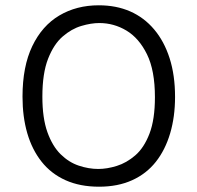

<svg xmlns="http://www.w3.org/2000/svg" viewBox="-20 -692 745 725"><path d="M354 13Q282 13 227.5 -11.5Q173 -36 137 -81.5Q101 -127 83 -189Q65 -251 65 -327Q65 -441 102 -518Q139 -595 204 -633.5Q269 -672 353 -672Q419 -672 471.5 -649Q524 -626 562 -581Q600 -536 620.5 -472Q641 -408 641 -326Q641 -251 622.5 -188.5Q604 -126 568.5 -81Q533 -36 479 -11.5Q425 13 354 13ZM351 -54Q384 -54 421 -65.5Q458 -77 491 -105.5Q524 -134 544.5 -187.5Q565 -241 565 -325Q565 -426 535 -487Q505 -548 457.5 -576.5Q410 -605 355 -605Q324 -605 287 -594Q250 -583 216.5 -554Q183 -525 161.5 -470Q140 -415 140 -327Q140 -246 159 -193Q178 -140 209 -109.5Q240 -79 277.5 -66.5Q315 -54 351 -54Z"/></svg>

Font: Bricolage Grotesque Light
Style: Regular
Weight: 300
Designer: Mathieu Triay
Foundry: Atelier Triay
Version: Version 1.000;gftools[0.9.30]